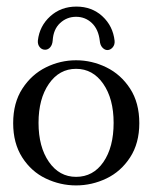

<svg xmlns="http://www.w3.org/2000/svg" viewBox="-20 -563 463 583"><path d="M20 -189Q20 -251 48 -294Q76 -337 119.5 -358.5Q163 -380 211 -380Q259 -380 303 -358.5Q347 -337 375 -294Q403 -251 403 -189Q403 -128 375 -85Q347 -42 303 -21Q259 0 211 0Q163 0 119 -21Q75 -42 47.5 -85Q20 -128 20 -189ZM325 -190Q325 -263 293.5 -308.5Q262 -354 211 -354Q160 -354 128.5 -308.5Q97 -263 97 -190Q97 -117 128.5 -71.5Q160 -26 211 -26Q263 -26 294 -71Q325 -116 325 -190ZM283 -439Q279 -474 259 -493Q239 -512 211 -512Q183 -512 162.5 -493Q142 -474 140 -440Q139 -427 132.5 -419.5Q126 -412 117 -412Q107 -412 100.5 -420Q94 -428 95 -440Q100 -484 132.5 -513.5Q165 -543 212 -543Q259 -543 291 -513.5Q323 -484 328 -439Q329 -427 322 -419Q315 -411 306 -411Q298 -411 291 -418.5Q284 -426 283 -439Z"/></svg>

Font: Hina Mincho
Style: Regular
Weight: 400
Designer: satsuyako
Foundry: satsuyako
Version: Version 1.100